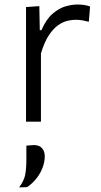

<svg xmlns="http://www.w3.org/2000/svg" viewBox="-20 -526 436 830"><path d="M92.5 0Q92.5 -55.5 92.5 -107Q92.5 -158.5 92.5 -219.5V-269.5Q92.5 -324 92.5 -381.5Q92.5 -439 92.5 -495.5L150 -499.5L152 -395.5H159Q179.5 -442.5 207.2 -466.5Q235 -490.5 263.2 -498.5Q291.5 -506.5 315 -506.5Q329.5 -506.5 343.2 -504.5Q357 -502.5 369.5 -498L364 -432Q348.5 -436 335.5 -438.2Q322.5 -440.5 305 -440.5Q291 -440.5 271.5 -436Q252 -431.5 231.2 -417Q210.5 -402.5 191.2 -373.5Q172 -344.5 157 -295.5V-217Q157 -158 157 -106.8Q157 -55.5 157 0ZM62.5 284Q83.5 256.5 88.8 230.2Q94 204 94 163.5Q94 148.5 94 133.2Q94 118 94 103.5L128 101Q151 102 162.2 115.2Q173.5 128.5 173.5 149.5Q173.5 174 164 199Q154.5 224 137.2 245.8Q120 267.5 97 283Z"/></svg>

Font: Commissioner Thin Light
Style: Regular
Weight: 300
Version: Version 1.000